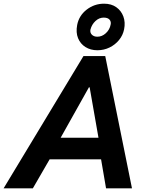

<svg xmlns="http://www.w3.org/2000/svg" viewBox="-66 -1025 796 1045"><path d="M-46.4 0 388.2 -719.7H506.8L652.3 0H511.2L478 -193.4L475.1 -246.1L421.9 -549.8H418L248 -246.6L224.1 -192.4L112.8 0ZM142.6 -157.7 167 -275.4H552.7L528.8 -157.7ZM463.9 -751.5Q427.2 -751.5 399.4 -768.8Q371.6 -786.1 358.9 -817.1Q346.2 -848.1 354 -889.2Q363.8 -939.9 405.5 -972.4Q447.3 -1004.9 500.5 -1004.9Q540 -1004.9 566.9 -985.8Q593.8 -966.8 605.5 -935.1Q617.2 -903.3 609.4 -865.2Q603 -833 581.8 -807.1Q560.5 -781.2 530 -766.4Q499.5 -751.5 463.9 -751.5ZM463.9 -825.2Q489.3 -825.2 510 -844.2Q530.8 -863.3 536.1 -890.6Q540 -906.7 530.3 -918Q520.5 -929.2 498.5 -929.2Q473.6 -929.2 453.6 -910.6Q433.6 -892.1 426.3 -864.3Q422.9 -847.7 433.8 -836.4Q444.8 -825.2 463.9 -825.2Z"/></svg>

Font: Reddit Sans
Style: Bold Italic
Weight: 700
Italic angle: -11.25°
Designer: Stephen Hutchings
Version: Version 1.013